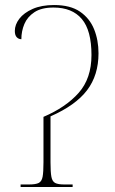

<svg xmlns="http://www.w3.org/2000/svg" viewBox="-20 -744 459 764"><path d="M62 0V-10H96Q122 -10 134 -16Q146 -22 149.5 -40.5Q153 -59 153 -98V-279Q242 -317 293 -374.5Q344 -432 344 -525Q344 -623 305.5 -668.5Q267 -714 193 -714Q145 -714 117 -695.5Q89 -677 77 -648.5Q65 -620 65 -588Q54 -588 46.5 -596Q39 -604 39 -621Q39 -646 57 -669.5Q75 -693 110 -708.5Q145 -724 195 -724Q260 -724 298.5 -697.5Q337 -671 354.5 -627.5Q372 -584 372 -532Q372 -445 326.5 -385Q281 -325 181 -281V-98Q181 -59 184.5 -40.5Q188 -22 199.5 -16Q211 -10 235 -10H269V0Z"/></svg>

Font: Noto Serif Display SemiCondensed Thin
Style: Regular
Weight: 100
Width: 4
Designer: Monotype Design Team
Foundry: Monotype Imaging Inc.
Version: Version 2.009